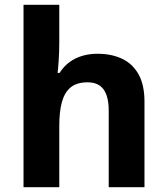

<svg xmlns="http://www.w3.org/2000/svg" viewBox="-20 -780 697 800"><path d="M227 -605Q227 -565 224.5 -528Q222 -491 220 -476H228Q246 -504 270 -521.5Q294 -539 323.5 -547.5Q353 -556 386 -556Q445 -556 489 -535Q533 -514 557.5 -470Q582 -426 582 -356V0H433V-319Q433 -378 411.5 -407.5Q390 -437 345 -437Q300 -437 274.5 -416Q249 -395 238 -355Q227 -315 227 -257V0H78V-760H227Z"/></svg>

Font: Noto Sans Armenian
Style: Bold
Weight: 700
Version: Version 2.007